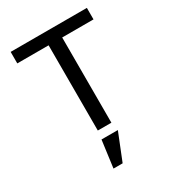

<svg xmlns="http://www.w3.org/2000/svg" viewBox="-223 -821 1085 1200"><g transform="rotate(-30 320.0 -221.5)"><path d="M369 -615V0H271V-615H45V-698H595V-615ZM263 60H381L303 255H237Z"/></g></svg>

Font: Writer
Style: Regular
Weight: 400
Monospace: yes
Designer: Mike Abbink, Paul van der Laan, Pieter van Rosmalen
Foundry: Bold Monday
Version: Version 2.001 2020